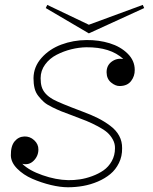

<svg xmlns="http://www.w3.org/2000/svg" viewBox="-20 -770 640 803"><path d="M351.6 -630.4 583 -736.3 577.1 -749.5 351.6 -666.5 177.7 -749.5 171.4 -736.3ZM460.9 -149.9Q460.9 -120.1 447.5 -96.2Q434.1 -72.3 413.1 -57.6Q392.1 -43 365.2 -33.2Q338.4 -23.4 313.5 -19.8Q288.6 -16.1 265.1 -16.6Q213.9 -17.6 157.5 -37.4Q101.1 -57.1 73.2 -85Q100.6 -78.1 120.4 -97.4Q140.1 -116.7 140.6 -144Q141.1 -167 123 -183.6Q105 -200.2 81.5 -199.2Q57.1 -198.2 41 -178.7Q24.9 -159.2 25.4 -120.1Q25.9 -90.8 51.8 -64.7Q77.6 -38.6 115.2 -22.2Q152.8 -5.9 192.6 3.7Q232.4 13.2 264.2 13.2Q296.4 13.2 327.9 7.6Q359.4 2 389.2 -10.7Q418.9 -23.4 441.4 -42Q463.9 -60.5 477.5 -88.4Q491.2 -116.2 490.7 -149.9Q491.2 -178.2 478.5 -201.9Q465.8 -225.6 440.9 -244.1Q416 -262.7 389.2 -276.1Q362.3 -289.6 324.2 -303.7Q228 -339.8 201.7 -354.5Q163.6 -376 154.3 -407.2Q149.9 -421.9 149.9 -442.9Q149.9 -474.6 168.7 -500.2Q187.5 -525.9 217 -541Q246.6 -556.2 278.6 -564Q310.5 -571.8 340.8 -572.3Q441.9 -573.2 495.6 -523.4Q467.8 -527.8 446.5 -511.7Q425.3 -495.6 425.8 -466.8Q426.3 -439.9 444.8 -424.8Q463.4 -409.7 481 -410.2Q512.7 -410.6 528.3 -431.2Q543.9 -451.7 543.5 -477.5Q543.5 -516.6 513.7 -545.9Q483.9 -575.2 438.7 -589.1Q393.6 -603 341.8 -602.5Q286.1 -602.1 236.3 -583.5Q186.5 -564.9 153.6 -527.8Q120.6 -490.7 120.1 -442.9Q120.1 -419.9 124.5 -401.4Q128.9 -382.8 140.6 -368.2Q152.3 -353.5 163.8 -343.3Q175.3 -333 197.8 -322Q220.2 -311 236.6 -304.4Q252.9 -297.9 283.7 -286.6Q319.3 -273.4 341.8 -264.2Q364.3 -254.9 389.6 -241.5Q415 -228 429 -215.6Q442.9 -203.1 452.1 -186Q461.4 -168.9 460.9 -149.9Z"/></svg>

Font: Compagnon Light Italic
Style: Regular
Weight: 400
Italic angle: -12°
Designer: Valentin Papon
Foundry: Velvetyne Type Foundry
Version: Version 1.000;PS 001.000;hotconv 1.0.88;makeotf.lib2.5.64775